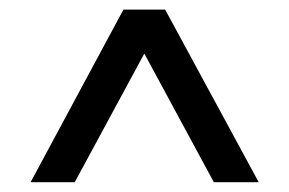

<svg xmlns="http://www.w3.org/2000/svg" viewBox="-20 -721 594 395"><path d="M233.9 -701.2H319.8L512.2 -346.2H419.9L276.9 -610.8L133.8 -346.2H43Z"/></svg>

Font: LT Superior Med
Style: Regular
Weight: 500
Designer: Daniel Lyons
Foundry: LyonsType
Version: Version 1.000